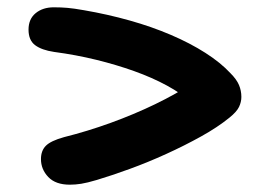

<svg xmlns="http://www.w3.org/2000/svg" viewBox="-20 -586 740 525"><path d="M171 -81Q132 -81 112 -102Q92 -123 92 -151Q92 -174 105.5 -187.5Q119 -201 155 -211Q219 -227 282.5 -250Q346 -273 404 -301Q462 -329 509 -360L506 -304Q477 -330 436.5 -352Q396 -374 347 -391.5Q298 -409 243 -422.5Q188 -436 128 -444Q94 -449 76 -462.5Q58 -476 58 -505Q58 -534 77.5 -550Q97 -566 127 -566Q147 -566 164.5 -564.5Q182 -563 210 -558Q274 -547 334.5 -530Q395 -513 447.5 -490.5Q500 -468 541.5 -441.5Q583 -415 610 -386Q627 -369 633.5 -353.5Q640 -338 640 -321Q640 -307 633.5 -293.5Q627 -280 607 -264Q575 -238 530 -213Q485 -188 434.5 -165Q384 -142 334.5 -124Q285 -106 245 -94Q218 -86 202 -83.5Q186 -81 171 -81Z"/></svg>

Font: Shantell Sans SemiBold
Style: Regular
Weight: 600
Designer: Stephen Nixon, Anya Danilova, Shantell Martin
Foundry: Arrow Type
Version: Version 1.011;[c5ecc13dd]